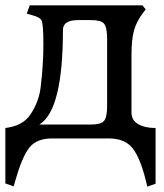

<svg xmlns="http://www.w3.org/2000/svg" viewBox="-20 -517 611 717"><path d="M471 -312V-97Q471 -68 496 -53.5Q521 -39 561 -39V169L530 180L525 159Q504 73 475 36.5Q446 0 387 0H174Q116 0 89 35Q62 70 37 158L31 179L0 168V-39Q66 -47 94 -90Q126 -138 132 -193Q142 -274 142 -351.5Q142 -429 135 -441Q128 -453 101 -460L80 -466L91 -497H512L524 -482L512 -466Q489 -435 480 -401.5Q471 -368 471 -312ZM321 -52Q357 -52 368.5 -65.5Q380 -79 380 -122V-372Q380 -415 368.5 -428.5Q357 -442 321 -442H272Q215 -442 215 -405Q215 -105 127 -52Z"/></svg>

Font: Gabriela
Style: Regular
Weight: 400
Designer: Eduardo Rodriguez Tunni
Foundry: Eduardo Rodriguez Tunni
Version: Version 1.003